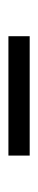

<svg xmlns="http://www.w3.org/2000/svg" viewBox="163 -492 90 456"><g transform="rotate(-90 208.0 -264.0)"><path d="M66.5 -238.5V-289H350V-238.5Z"/></g></svg>

Font: Anek Gujarati Light
Style: Regular
Weight: 300
Designer: Mrunmayee Ghaisas (Gujarati), Yesha Goshar (Latin)
Foundry: Ek Type
Version: Version 1.003